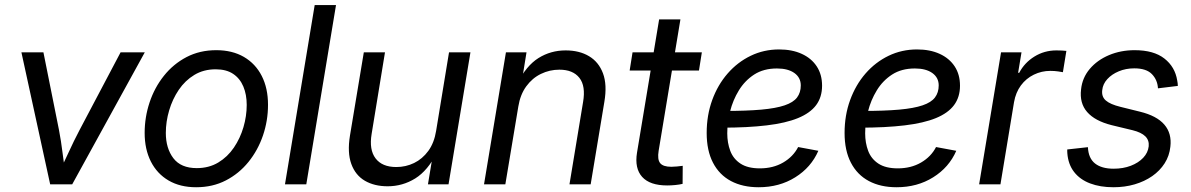

<svg xmlns="http://www.w3.org/2000/svg" viewBox="-20 -748 4833 779"><path d="M183.6 0 66.9 -535.6H156.2L219.2 -221.2Q228 -175.3 233.6 -129.4Q239.3 -83.5 245.6 -40H216.3Q237.3 -83.5 258.1 -129.2Q278.8 -174.8 303.2 -221.2L469.2 -535.6H567.4L272.9 0Z M775.9 11.7Q710.9 11.7 664.1 -15.6Q617.2 -43 592 -92.8Q566.9 -142.6 566.9 -208.5Q566.9 -272.5 586.9 -332.5Q606.9 -392.6 645 -440.4Q683.1 -488.3 736.8 -516.4Q790.5 -544.4 857.4 -544.4Q922.4 -544.4 969.5 -517.1Q1016.6 -489.7 1042 -439.9Q1067.4 -390.1 1067.4 -322.8Q1067.4 -258.3 1046.9 -198.2Q1026.4 -138.2 988 -90.8Q949.7 -43.5 896.2 -15.9Q842.8 11.7 775.9 11.7ZM778.3 -65.9Q827.6 -65.9 865.5 -88.6Q903.3 -111.3 929 -149.2Q954.6 -187 967.8 -232.2Q981 -277.3 981 -322.3Q981 -364.3 967.3 -397Q953.6 -429.7 926 -448.2Q898.4 -466.8 855 -466.8Q806.2 -466.8 768.6 -444.1Q731 -421.4 705.3 -383.5Q679.7 -345.7 666.3 -300Q652.8 -254.4 652.8 -208.5Q652.8 -146.5 683.3 -106.2Q713.9 -65.9 778.3 -65.9Z M1343.3 -727.5 1222.7 0H1136.2L1256.8 -727.5Z M1552.7 7.8Q1499 7.8 1460.4 -14.6Q1421.9 -37.1 1405.3 -83Q1388.7 -128.9 1399.9 -197.8L1456.1 -535.6H1542L1487.8 -204.6Q1477.1 -140.6 1503.7 -105.5Q1530.3 -70.3 1587.9 -70.3Q1626.5 -70.3 1660.2 -86.7Q1693.8 -103 1717.8 -135.7Q1741.7 -168.5 1749.5 -217.3L1801.8 -535.6H1888.7L1799.8 0H1716.3L1737.8 -129.9H1753.4Q1715.8 -55.7 1664.6 -23.9Q1613.3 7.8 1552.7 7.8Z M2083 -315.9 2030.3 0H1943.8L2032.7 -535.6H2116.2L2095.2 -405.8L2078.6 -408.7Q2115.2 -481.4 2164.8 -512.5Q2214.4 -543.5 2274.9 -543.5Q2330.6 -543.5 2369.9 -520Q2409.2 -496.6 2426.5 -450.4Q2443.8 -404.3 2432.1 -335L2376.5 0H2290.5L2345.7 -334Q2356.9 -398.9 2330.8 -432.1Q2304.7 -465.3 2249.5 -465.3Q2210 -465.3 2174.8 -448.2Q2139.6 -431.2 2115.2 -397.7Q2090.8 -364.3 2083 -315.9Z M2827.6 -535.6 2815.9 -461.9H2534.7L2546.4 -535.6ZM2654.3 -669.4H2740.7L2652.3 -136.2Q2646.5 -101.1 2658.4 -86.2Q2670.4 -71.3 2703.6 -71.3Q2712.9 -71.3 2725.8 -72.5Q2738.8 -73.7 2750 -75.2L2749.5 -2Q2736.8 1 2720 2.7Q2703.1 4.4 2687 4.4Q2616.7 4.4 2585.4 -30.3Q2554.2 -64.9 2564.5 -128.4Z M3058.1 11.7Q2993.2 11.7 2945.8 -13.4Q2898.4 -38.6 2872.8 -87.9Q2847.2 -137.2 2847.2 -208.5Q2847.2 -280.3 2869.6 -342Q2892.1 -403.8 2932.4 -450Q2972.7 -496.1 3025.9 -521.7Q3079.1 -547.4 3141.1 -547.4Q3193.8 -547.4 3232.9 -529.5Q3272 -511.7 3293.7 -478.8Q3315.4 -445.8 3315.4 -400.4Q3315.4 -354 3291.3 -321.5Q3267.1 -289.1 3217.5 -268.8Q3168 -248.5 3090.8 -239.3Q3013.7 -230 2908.2 -230L2919.9 -297.9Q3009.3 -297.9 3068.8 -303.2Q3128.4 -308.6 3163.6 -320.6Q3198.7 -332.5 3213.9 -352.5Q3229 -372.6 3229 -401.4Q3229 -433.1 3203.1 -451.7Q3177.2 -470.2 3132.3 -470.2Q3078.1 -470.2 3040 -445.6Q3002 -420.9 2977.8 -381.3Q2953.6 -341.8 2942.1 -295.9Q2930.7 -250 2930.7 -207Q2930.7 -168.5 2942.9 -136Q2955.1 -103.5 2984.4 -84.2Q3013.7 -64.9 3063 -64.9Q3116.7 -64.9 3157.5 -88.6Q3198.2 -112.3 3218.3 -151.4L3300.3 -136.2Q3271 -68.8 3206.5 -28.6Q3142.1 11.7 3058.1 11.7Z M3617.7 11.7Q3552.7 11.7 3505.4 -13.4Q3458 -38.6 3432.4 -87.9Q3406.7 -137.2 3406.7 -208.5Q3406.7 -280.3 3429.2 -342Q3451.7 -403.8 3491.9 -450Q3532.2 -496.1 3585.4 -521.7Q3638.7 -547.4 3700.7 -547.4Q3753.4 -547.4 3792.5 -529.5Q3831.5 -511.7 3853.3 -478.8Q3875 -445.8 3875 -400.4Q3875 -354 3850.8 -321.5Q3826.7 -289.1 3777.1 -268.8Q3727.5 -248.5 3650.4 -239.3Q3573.2 -230 3467.8 -230L3479.5 -297.9Q3568.8 -297.9 3628.4 -303.2Q3688 -308.6 3723.1 -320.6Q3758.3 -332.5 3773.4 -352.5Q3788.6 -372.6 3788.6 -401.4Q3788.6 -433.1 3762.7 -451.7Q3736.8 -470.2 3691.9 -470.2Q3637.7 -470.2 3599.6 -445.6Q3561.5 -420.9 3537.4 -381.3Q3513.2 -341.8 3501.7 -295.9Q3490.2 -250 3490.2 -207Q3490.2 -168.5 3502.4 -136Q3514.6 -103.5 3543.9 -84.2Q3573.2 -64.9 3622.6 -64.9Q3676.3 -64.9 3717 -88.6Q3757.8 -112.3 3777.8 -151.4L3859.9 -136.2Q3830.6 -68.8 3766.1 -28.6Q3701.7 11.7 3617.7 11.7Z M3952.6 0 4041.5 -535.6H4124.5L4110.8 -452.6H4115.2Q4136.7 -493.7 4177 -518.6Q4217.3 -543.5 4266.1 -543.5Q4276.4 -543.5 4288.1 -543Q4299.8 -542.5 4306.6 -541.5L4292.5 -455.1Q4287.1 -456.1 4272.7 -458.3Q4258.3 -460.4 4241.2 -460.4Q4206.1 -460.4 4174.6 -445.1Q4143.1 -429.7 4122.1 -401.4Q4101.1 -373 4094.2 -333.5L4039.1 0Z M4497.6 11.7Q4443.8 11.7 4402.8 -3.9Q4361.8 -19.5 4337.9 -50.3Q4314 -81.1 4310.5 -126Q4310.1 -129.9 4310.1 -133.8Q4310.1 -137.7 4310.1 -141.6L4394 -150.9Q4396 -106 4422.9 -84.7Q4449.7 -63.5 4498.5 -63.5Q4536.6 -63.5 4567.9 -75.4Q4599.1 -87.4 4618.4 -107.9Q4637.7 -128.4 4640.6 -154.3Q4643.1 -178.7 4627 -194.8Q4610.8 -210.9 4575.2 -219.7L4490.2 -240.2Q4422.4 -257.3 4390.9 -293.5Q4359.4 -329.6 4366.2 -385.3Q4371.1 -432.6 4401.6 -468.5Q4432.1 -504.4 4479.7 -524.4Q4527.3 -544.4 4583.5 -544.4Q4661.1 -544.4 4704.3 -510.5Q4747.6 -476.6 4756.3 -421.4Q4757.3 -416 4758.1 -410.6Q4758.8 -405.3 4758.8 -399.4L4678.2 -389.6Q4676.3 -423.8 4653.6 -447.3Q4630.9 -470.7 4582 -470.7Q4547.9 -470.7 4519.3 -458.7Q4490.7 -446.8 4472.7 -427Q4454.6 -407.2 4452.1 -382.3Q4448.7 -356 4466.6 -340.3Q4484.4 -324.7 4525.9 -314.5L4605 -294.9Q4673.3 -278.3 4704.1 -242.4Q4734.9 -206.5 4728.5 -152.8Q4724.6 -115.7 4705.3 -85.4Q4686 -55.2 4654.8 -33.4Q4623.5 -11.7 4583.5 0Q4543.5 11.7 4497.6 11.7Z"/></svg>

Font: Inter 20pt
Style: Italic
Weight: 400
Italic angle: -9.3988°
Version: Version 4.001;git-66647c0bb